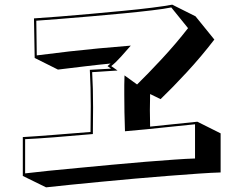

<svg xmlns="http://www.w3.org/2000/svg" viewBox="-20 -758 1040 825"><path d="M928 -17Q891 -16 833 -12Q775 -8 705 -2.5Q635 3 560.5 9.5Q486 16 414.5 23Q343 30 282 36Q221 42 178 47L78 -2V-169Q130 -172 206 -178Q282 -184 369 -191Q369 -219 369.5 -246.5Q370 -274 370 -302Q370 -342 369 -381.5Q368 -421 366 -458L457 -463L442 -474L455 -485Q403 -480 349 -473.5Q295 -467 229 -459L129 -509L126 -679Q172 -682 235.5 -687Q299 -692 370.5 -698.5Q442 -705 510 -711.5Q578 -718 633.5 -725Q689 -732 720 -738L820 -688L901 -588Q844 -514 783 -448Q722 -382 670 -332L625 -354Q625 -335 624.5 -318.5Q624 -302 624 -285Q624 -269 624.5 -251.5Q625 -234 625 -214L828 -235L928 -185ZM818 -224Q773 -220 691.5 -211Q610 -202 517 -194Q514 -278 514 -352Q514 -372 514 -393Q514 -414 515 -434L569 -395Q616 -441 675.5 -505Q735 -569 788 -637L716 -726Q687 -720 632.5 -713.5Q578 -707 511 -700.5Q444 -694 373.5 -688Q303 -682 241 -677Q179 -672 136 -669L138 -520Q215 -530 277.5 -537Q340 -544 403 -550Q466 -556 542 -562Q523 -540 500 -514.5Q477 -489 458 -474L485 -455L376 -448Q378 -414 379 -375.5Q380 -337 380 -296Q380 -268 379.5 -239.5Q379 -211 379 -182Q289 -174 212 -168Q135 -162 88 -160V-13Q128 -18 187.5 -24Q247 -30 317 -36.5Q387 -43 460 -50Q533 -57 601.5 -62.5Q670 -68 726.5 -72Q783 -76 818 -77Z"/></svg>

Font: Rampart One
Style: Regular
Weight: 400
Designer: Fontworks Inc.
Foundry: Fontworks Inc.
Version: Version 1.100